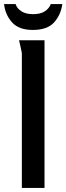

<svg xmlns="http://www.w3.org/2000/svg" viewBox="-30 -929 328 949"><path d="M64 -730H190V0H78V-666Q78 -667 75 -681.5Q72 -696 68.5 -711.5Q65 -727 64 -730ZM278 -909Q271 -856 237.5 -818.5Q204 -781 132 -781Q63 -781 29.5 -818.5Q-4 -856 -10 -909H47Q54 -887 76 -873Q98 -859 134 -859Q170 -859 191.5 -873Q213 -887 221 -909Z"/></svg>

Font: Rosario SemiBold
Style: Regular
Weight: 600
Designer: Hector Gatti
Foundry: Omnibus Type
Version: Version 1.101; ttfautohint (v1.8.1.43-b0c9)